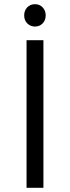

<svg xmlns="http://www.w3.org/2000/svg" viewBox="-20 -891 332 911"><path d="M94.7 0ZM106 -700.2H186V0H106ZM196.8 -817.9Q196.8 -794.9 182.4 -780Q168 -765.1 146 -765.1Q124 -765.1 109.4 -780Q94.7 -794.9 94.7 -817.9Q94.7 -840.8 109.1 -856Q123.5 -871.1 146 -871.1Q168 -871.1 182.4 -856Q196.8 -840.8 196.8 -817.9Z"/></svg>

Font: Argentum Sans Light
Style: Regular
Weight: 300
Designer: Julieta Ulanovsky (Modified by Cristiano Sobral)
Foundry: Julieta Ulanovsky
Version: Version 1.000; ttfautohint (v1.5.65-e2d9)